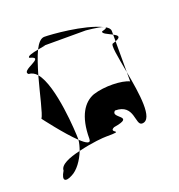

<svg xmlns="http://www.w3.org/2000/svg" viewBox="-86 -705 525 563"><g transform="rotate(-20 176.5 -424.0)"><path d="M21 -409C21 -409 69 -345 102 -314V-318C102 -335 95 -486 56 -532C41 -478 29 -420 21 -409ZM30 -244C13 -216 25 -210 47 -222C66 -231 84 -256 94 -282C59 -274 30 -262 30 -244ZM31 -545C40 -545 49 -540 56 -532C64 -559 72 -584 81 -603C64 -600 44 -595 49 -589C98 -577 8 -562 31 -545ZM81 -603C100 -607 116 -608 93 -608H232C229 -608 271 -605 285 -599C232 -625 131 -632 111 -632C100 -632 90 -621 81 -603ZM94 -282C139 -293 173 -295 181 -295C247 -295 187 -301 213 -313C287 -325 209 -340 232 -358C293 -358 272 -295 294 -295C330 -295 316 -381 303 -452V-423C281 -434 227 -436 190 -424C158 -412 133 -377 133 -306C133 -290 120 -297 102 -314C101 -304 98 -293 94 -282ZM276 -589C271 -583 290 -576 303 -569V-580C303 -587 298 -592 289 -597C292 -595 289 -592 276 -589ZM285 -599C286 -598 288 -598 289 -597C288 -598 287 -598 285 -599ZM294 -545C285 -545 294 -502 303 -452V-548ZM303 -548C323 -556 316 -562 303 -569Z"/></g></svg>

Font: bitstorm
Style: sucn
Weight: 400
Version: Version 0.2